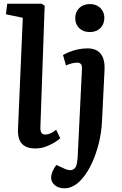

<svg xmlns="http://www.w3.org/2000/svg" viewBox="-20 -787 657 1036"><path d="M103 -691 12 -710 19 -767H205L221 -756L198 -103Q197 -83 202.5 -72Q208 -61 226 -61Q238 -61 252.5 -67.5Q267 -74 283 -87L305 -41Q295 -31 274.5 -18.5Q254 -6 227.5 4Q201 14 171 14Q136 14 115 2Q94 -10 85 -32.5Q76 -55 77 -87ZM530 -126Q527 -70 513 -13.5Q499 43 476.5 92Q454 141 425 175Q413 190 397.5 202.5Q382 215 364.5 222Q347 229 327 229Q295 229 275.5 212Q256 195 256 172Q256 156 263.5 138Q271 120 284 103L330 124Q348 132 362 131Q376 130 385 119Q394 108 396 86Q399 68 399.5 53Q400 38 401 21Q402 4 403 -20L422 -409Q424 -431 417.5 -440Q411 -449 397 -449Q385 -449 369.5 -445.5Q354 -442 336 -434L320 -490Q333 -498 354 -506.5Q375 -515 400.5 -520.5Q426 -526 452 -526Q485 -526 506 -512.5Q527 -499 536.5 -473Q546 -447 544 -408ZM386 -689Q386 -722 407.5 -743.5Q429 -765 465 -765Q488 -765 505.5 -755.5Q523 -746 533 -729Q543 -712 543 -690Q543 -657 521.5 -635.5Q500 -614 465 -614Q429 -614 407.5 -635Q386 -656 386 -689Z"/></svg>

Font: Literata 18pt SemiBold
Style: Italic
Weight: 600
Italic angle: -2°
Designer: Latin by Veronika Burian and Jose Scaglione. Greek by Irene Vlachou. Cyrillic by Vera Evstafieva
Foundry: TypeTogether
Version: Version 3.103;gftools[0.9.29]